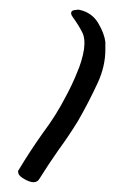

<svg xmlns="http://www.w3.org/2000/svg" viewBox="-20 -911 257 396"><path d="M60.5 -541Q56.6 -535.2 48.8 -535.2Q43 -535.2 33.2 -540Q17.6 -547.9 17.6 -555.7Q16.6 -558.6 18.6 -560.5Q42 -599.6 68.4 -636.7Q95.7 -672.9 116.2 -712.9Q128.9 -736.3 138.7 -760.7Q149.4 -785.2 153.3 -809.6Q156.2 -832 149.4 -844.7Q142.6 -858.4 129.9 -876Q124 -883.8 128.9 -888.7Q132.8 -890.6 137.7 -890.6Q140.6 -891.6 144.5 -890.6Q169.9 -884.8 182.6 -863.3Q195.3 -841.8 197.3 -824.2Q197.3 -816.4 197.3 -808.6Q197.3 -774.4 181.6 -740.2Q162.1 -698.2 140.6 -661.1Q122.1 -630.9 100.6 -601.6Q80.1 -572.3 60.5 -541Z"/></svg>

Font: Mrs Husband
Style: Regular
Weight: 400
Version: Version 1.0